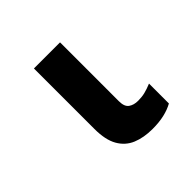

<svg xmlns="http://www.w3.org/2000/svg" viewBox="-145 -698 853 853"><g transform="rotate(-45 281.5 -271.5)"><path d="M356 10Q301 10 260 -7Q219 -24 196 -64Q173 -104 173 -173V-553H337V-183Q337 -149 354.5 -136.5Q372 -124 399 -124Q423 -124 443 -129Q463 -134 487 -144V-19Q462 -5 429.5 2.5Q397 10 356 10Z"/></g></svg>

Font: Noto Sans Mono SemiCondensed Black
Style: Regular
Weight: 900
Width: 4
Designer: Monotype Design Team
Foundry: Monotype Imaging Inc.
Version: Version 2.014; ttfautohint (v1.8.4.7-5d5b)